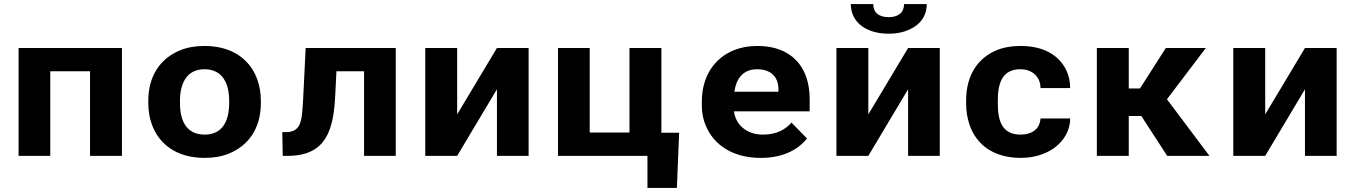

<svg xmlns="http://www.w3.org/2000/svg" viewBox="-20 -763 6637 940"><path d="M577 0V-528H71V0H226.1V-414H420.8V0Z M706 -269V-259C706 -220.3 712 -184.7 724.1 -152C759.1 -57.5 844.2 10 982.1 10C1026.1 10 1065.1 3.2 1099.2 -10.5C1196 -49.3 1257.1 -133.9 1257.1 -259V-269C1257.1 -307.7 1251 -343.3 1239 -376C1204 -470.5 1118.9 -538 981 -538C937 -538 898 -531.2 863.8 -517.5C767.1 -478.7 706 -394.1 706 -269ZM1102 -269V-259C1102 -175.9 1072.8 -104 982.1 -104C890 -104 861.1 -175.1 861.1 -259V-269C861.1 -350.7 891.3 -424 981 -424C1071.5 -424 1102 -351.5 1102 -269Z M1917.5 -528H1476.4L1465.4 -303C1463.9 -269 1462.1 -240.2 1459.9 -216.5C1454.6 -159.2 1444.4 -116 1378.5 -116H1362L1364.2 0H1389.5C1581 0 1614.2 -133.5 1621.6 -303L1627.1 -414H1762.4V0H1917.5Z M2412.9 -528 2218.2 -203V-528H2062V0H2218.2L2412.9 -326V0H2568V-528Z M2712 -528V0H3149.8V157H3293.9L3304.9 -113H3218V-528H3061.8V-114H2867.1V-528Z M3930.8 -85 3854.9 -163C3824.9 -127.5 3779.7 -104 3715.2 -104C3694.7 -104 3676.3 -106.8 3660.2 -112.5C3613.3 -129 3580 -165.2 3573.3 -218H3944V-278C3944 -317.3 3938.5 -353 3927.5 -385C3896.2 -476 3817.9 -538 3687.7 -538C3645.9 -538 3608.3 -531.3 3575 -518C3478.2 -479.4 3416 -390.5 3416 -265V-246C3416 -210.7 3422.6 -177.5 3435.8 -146.5C3474.8 -54.9 3565 10 3704.2 10C3811.8 10 3886.1 -28.7 3930.8 -85ZM3791.1 -326V-314H3575.5C3583.3 -373.1 3614.3 -424 3686.6 -424C3753.8 -424 3791.1 -386.6 3791.1 -326Z M4425.9 -528 4231.2 -203V-528H4075V0H4231.2L4425.9 -326V0H4581V-528ZM4331.3 -679C4283.5 -679 4255.4 -700.4 4255.4 -743H4145.4C4145.4 -721.7 4149.6 -702.2 4158 -684.5C4183.7 -630.8 4246.3 -598 4331.3 -598C4359.2 -598 4384.7 -601.7 4407.8 -609C4468.6 -628.3 4517.2 -670.2 4517.2 -743H4406.1C4406.1 -701.6 4378.2 -679 4331.3 -679Z M4865.1 -257V-271C4865.1 -352.7 4885.2 -424 4975.1 -424C5034.8 -424 5074.1 -386.1 5074.1 -332H5219.3C5219.3 -363.3 5213.2 -391.8 5201.2 -417.5C5166.6 -490.9 5091.4 -538 4977.3 -538C4932.6 -538 4893.5 -531.2 4860.2 -517.5C4766 -478.9 4710 -393.3 4710 -271V-257C4710 -219.7 4715.5 -184.8 4726.5 -152.5C4759 -57 4841.2 10 4978.4 10C5050 10 5109.4 -13 5148.9 -44.5C5186.8 -74.8 5219.3 -121.6 5219.3 -183H5074.1C5071 -133.1 5034.4 -104 4976.2 -104C4884.3 -104 4865.1 -173.8 4865.1 -257Z M5567.8 -195 5694.3 0H5901.1L5693.2 -277L5883.5 -528H5687.7L5561.2 -330H5506.2V-528H5350V0H5506.2V-195Z M6368.9 -528 6174.2 -203V-528H6018V0H6174.2L6368.9 -326V0H6524V-528Z"/></svg>

Font: Asimov
Style: Wid
Weight: 500
Designer: Google
Version: Version 2.000980; 2014